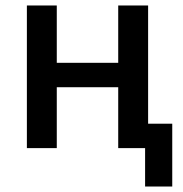

<svg xmlns="http://www.w3.org/2000/svg" viewBox="-20 -540 669 700"><path d="M509 140V0H411V-222H187V0H78V-520H187V-311H411V-520H520V-89H608V140Z"/></svg>

Font: IBM Plex Sans Medium
Style: Regular
Weight: 500
Designer: Mike Abbink, Paul van der Laan, Pieter van Rosmalen
Foundry: Bold Monday
Version: Version 3.201